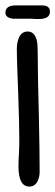

<svg xmlns="http://www.w3.org/2000/svg" viewBox="-32 -687 204 707"><path d="M111 -617Q106 -617 99.5 -617Q93 -617 85 -618H59H17Q-12 -621 -12 -640Q-12 -667 25 -667H123Q152 -667 152 -644Q152 -617 111 -617ZM76 0Q36 0 36 -75Q36 -83 36.5 -96.5Q37 -110 38 -127Q39 -144 39 -157Q39 -170 39 -178Q39 -206 38 -247Q37 -288 35 -343Q33 -398 31.5 -439Q30 -480 30 -508Q30 -530 38 -549Q48 -571 70 -571Q96 -571 104 -536Q107 -524 107 -479Q107 -444 108 -391.5Q109 -339 111 -267Q114 -125 114 -54Q114 -35 106 -19Q96 0 76 0Z"/></svg>

Font: Dongol
Style: Regular
Weight: 400
Designer: Abdo Mohamed and Ibrahim Hamdi
Foundry: Protype Foundry
Version: Version 1.000;hotconv 1.0.109;makeotfexe 2.5.65596